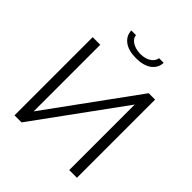

<svg xmlns="http://www.w3.org/2000/svg" viewBox="-243 -1075 1233 1233"><g transform="rotate(45 374.0 -458.0)"><path d="M530 -916Q528 -868 489.5 -839.5Q451 -811 383 -811Q315 -811 276.5 -839.5Q238 -868 236 -916H279Q279 -903 287 -891Q295 -879 309 -870Q323 -861 342 -855.5Q361 -850 384 -850Q427 -850 455.5 -868.5Q484 -887 488 -916ZM160 -105 600 -710H658V0H588V-595L155 0H91V-710H160Z"/></g></svg>

Font: IngvarSans
Style: Regular
Weight: 400
Version: Version 1.000